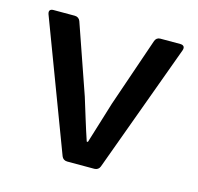

<svg xmlns="http://www.w3.org/2000/svg" viewBox="-76 -545 643 625"><g transform="rotate(15 245.0 -232.5)"><path d="M18.6 -447.3 182.6 -12.7C185.5 -4.9 192.4 0 201.2 0H293C301.8 0 308.6 -4.9 311.5 -12.7L470.7 -447.3C474.6 -459 468.8 -464.8 458 -464.8H390.6C381.8 -464.8 376 -460 373 -452.1L293 -218.8C278.3 -171.9 264.6 -125 250 -79.1H246.1C230.5 -125 216.8 -171.9 202.1 -218.8L121.1 -452.1C118.2 -460 111.3 -464.8 102.5 -464.8H31.2C19.5 -464.8 14.6 -459 18.6 -447.3Z"/></g></svg>

Font: Ed Sans Neue Medium
Style: Regular
Weight: 500
Designer: Stephen Hutchings
Version: Version 1.004;PS 001.004;hotconv 1.0.88;makeotf.lib2.5.64775